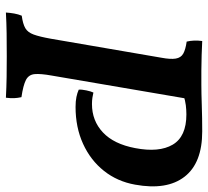

<svg xmlns="http://www.w3.org/2000/svg" viewBox="-48 -672 722 667"><g transform="rotate(90 313.5 -338.0)"><path d="M23 3Q24 -12 26.5 -26Q29 -40 34 -52Q63 -56 77.5 -64.5Q92 -73 99.5 -93.5Q107 -114 114 -153L180 -537Q186 -569 183 -587Q180 -605 166 -613Q152 -621 124 -625Q118 -650 122 -679Q144 -678 171 -677Q198 -676 225 -676Q252 -676 273 -676Q302 -676 345.5 -677.5Q389 -679 436 -679Q546 -679 593.5 -617.5Q641 -556 621 -446Q610 -384 573 -337.5Q536 -291 479 -265Q422 -239 351 -239Q331 -239 316.5 -242Q302 -245 291 -250Q290 -260 293.5 -276.5Q297 -293 301 -301Q309 -299 319 -297.5Q329 -296 341 -296Q399 -296 439.5 -334Q480 -372 494 -446Q510 -529 482 -576.5Q454 -624 377 -624Q361 -624 345 -622Q329 -620 310 -614L324 -636L242 -156Q235 -117 237 -96.5Q239 -76 257.5 -66.5Q276 -57 317 -51Q320 -38 320.5 -25.5Q321 -13 319 3Q281 1 246.5 0.5Q212 0 175 0Q131 0 95 0.5Q59 1 23 3Z"/></g></svg>

Font: Vollkorn SemiBold
Style: Italic
Weight: 600
Italic angle: -11°
Designer: Friedrich Althausen
Foundry: Friedrich Althausen
Version: Version 5.000